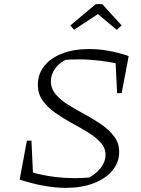

<svg xmlns="http://www.w3.org/2000/svg" viewBox="-20 -898 681 928"><path d="M75 -30 105 -75Q214 -37 344 -37Q383 -37 423 -41L395 -32Q439 -52 464.5 -83.5Q490 -115 490 -150Q490 -183 466.5 -209Q443 -235 405.5 -258Q368 -281 326.5 -303.5Q285 -326 247.5 -352.5Q210 -379 186.5 -411.5Q163 -444 163 -488Q163 -540 194 -579Q225 -618 281 -639.5Q337 -661 411 -661Q457 -661 505 -652.5Q553 -644 602 -627L581 -582Q531 -596 471.5 -603.5Q412 -611 358 -611Q336 -611 316 -610Q296 -609 279 -606L304 -612Q268 -596 247 -567.5Q226 -539 226 -505Q226 -470 249.5 -442Q273 -414 311 -390.5Q349 -367 391 -344.5Q433 -322 470.5 -296Q508 -270 532 -238Q556 -206 556 -164Q556 -113 523 -73.5Q490 -34 432 -12Q374 10 299 10Q249 10 192.5 0Q136 -10 75 -30ZM141 -26 75 -30 110 -218H132ZM546 -448 537 -632 602 -627 568 -448ZM474 -878 568 -775 544 -754 453 -830 338 -754 320 -775 443 -878Z"/></svg>

Font: Piazzolla Thin ExtraLight
Style: Italic
Weight: 250
Italic angle: -11.3°
Version: Version 2.005